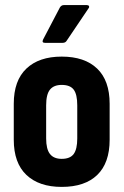

<svg xmlns="http://www.w3.org/2000/svg" viewBox="-20 -725 485 753"><path d="M222 8Q133 8 83.5 -39Q34 -86 34 -177V-318Q34 -409 83.5 -456Q133 -503 222 -503Q312 -503 361 -456Q410 -409 410 -318V-177Q410 -86 361.5 -39Q313 8 222 8ZM222 -102Q255 -102 269 -121Q283 -140 283 -182V-312Q283 -355 269 -373.5Q255 -392 222 -392Q191 -392 176 -373.5Q161 -355 161 -312V-182Q161 -140 176 -121Q191 -102 222 -102ZM156 -557Q143 -557 149 -570L215 -696Q221 -705 230 -705H321Q327 -705 329 -701Q331 -697 327 -692L242 -566Q237 -557 226 -557Z"/></svg>

Font: Sofia Sans Condensed ExtraBold
Style: Regular
Weight: 800
Designer: Botio Nikoltchev, Ani Petrova
Foundry: lettersoup
Version: Version 4.101